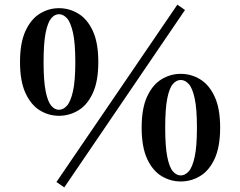

<svg xmlns="http://www.w3.org/2000/svg" viewBox="-20 -769 1029 824"><path d="M255.9 35.2 222.2 12.2 741.2 -749 773.9 -726.1ZM167 -502.9Q167 -421.4 176 -377Q185.1 -332.5 200 -315.2Q214.8 -297.9 232.9 -297.9Q251.5 -297.9 267.3 -315.4Q283.2 -333 293.2 -377.4Q303.2 -421.9 303.2 -502.9Q303.2 -584.5 293.2 -628.9Q283.2 -673.3 267.3 -690.7Q251.5 -708 232.9 -708Q214.8 -708 200 -690.7Q185.1 -673.3 176 -628.9Q167 -584.5 167 -502.9ZM232.9 -733.9Q277.8 -733.9 316.4 -710.4Q355 -687 378.4 -636.2Q401.9 -585.4 401.9 -502.9Q401.9 -420.4 378.4 -369.6Q355 -318.8 316.4 -295.4Q277.8 -272 232.9 -272Q189 -272 150.9 -295.4Q112.8 -318.8 89.4 -369.6Q65.9 -420.4 65.9 -502.9Q65.9 -585.4 89.4 -636.2Q112.8 -687 150.9 -710.4Q189 -733.9 232.9 -733.9ZM689 -221.2Q689 -139.6 698 -95.2Q707 -50.8 722.2 -33.4Q737.3 -16.1 755.9 -16.1Q773.9 -16.1 789.8 -33.4Q805.7 -50.8 815.4 -95.5Q825.2 -140.1 825.2 -221.2Q825.2 -302.7 815.4 -347.2Q805.7 -391.6 789.8 -408.7Q773.9 -425.8 755.9 -425.8Q737.3 -425.8 722.2 -408.7Q707 -391.6 698 -347.2Q689 -302.7 689 -221.2ZM755.9 -452.1Q800.3 -452.1 838.9 -428.7Q877.4 -405.3 901.1 -354.5Q924.8 -303.7 924.8 -221.2Q924.8 -138.7 901.1 -87.6Q877.4 -36.6 838.9 -13.4Q800.3 9.8 755.9 9.8Q711.4 9.8 673.1 -13.4Q634.8 -36.6 611.3 -87.6Q587.9 -138.7 587.9 -221.2Q587.9 -303.7 611.3 -354.5Q634.8 -405.3 673.1 -428.7Q711.4 -452.1 755.9 -452.1Z"/></svg>

Font: Source Han Serif JP Heavy
Style: Regular
Weight: 900
Designer: Ryoko NISHIZUKA  (kana & ideographs); Frank Grießhammer (Latin, Greek & Cyrillic); Wenlong ZHANG  (bopomofo); Sandoll Co
Foundry: Adobe Systems Incorporated
Version: Version 1.001;PS 1.001;hotconv 16.6.54;makeotf.lib2.5.65590